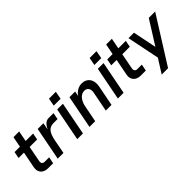

<svg xmlns="http://www.w3.org/2000/svg" viewBox="80 -1610 2729 2729"><g transform="rotate(-45 1444.0 -245.5)"><path d="M236 0H338L357 -100H267C232 -100 212 -125 219 -160L265 -400H416L435 -500H285L316 -661H201L170 -500H62L43 -400H151L103 -153C85 -63 141 0 236 0Z M430 0H545L586 -215C611 -346 658 -400 744 -400H826L845 -500H744C695 -500 653 -463 621 -392L642 -500H527Z M822 0H937L1034 -500H919ZM923 -573H1061L1083 -691H945Z M1455 -302 1396 0H1511L1572 -313C1594 -431 1534 -516 1427 -516C1361 -516 1304 -482 1265 -425L1280 -500H1165L1068 0H1183L1233 -256C1255 -355 1310 -416 1378 -416C1438 -416 1468 -371 1455 -302Z M1639 0H1754L1851 -500H1736ZM1740 -573H1878L1900 -691H1762Z M2099 0H2201L2220 -100H2130C2095 -100 2075 -125 2082 -160L2128 -400H2279L2298 -500H2148L2179 -661H2064L2033 -500H1925L1906 -400H2014L1966 -153C1948 -63 2004 0 2099 0Z M2320 200H2448L2888 -500H2760L2535 -142L2462 -500H2352L2452 -10Z"/></g></svg>

Font: Uncut Sans Semibold Italic
Style: Regular
Weight: 600
Italic angle: -11°
Designer: Kasper Nordkvist
Foundry: UNCUT.wtf
Version: Version 1.304;Glyphs 3.2 (3246)